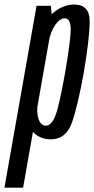

<svg xmlns="http://www.w3.org/2000/svg" viewBox="-90 -624 424 864"><path d="M-70 220.5H14L145.5 -525L139 -598H74.5ZM138 3Q207.5 3 234 -73.2Q260.5 -149.5 287.5 -300Q313 -451.5 313.5 -527.5Q314 -603.5 244 -603.5Q195 -603.5 151.2 -567.8Q107.5 -532 98 -477L130 -438Q137 -480.5 158 -511Q179 -541.5 201.5 -541.5Q226.5 -541.5 228 -496.8Q229.5 -452 203.5 -300Q176.5 -146.5 158.8 -102.5Q141 -58.5 116 -58.5Q93.5 -58.5 83.2 -89Q73 -119.5 81 -163L35.5 -123Q24.5 -67.5 56.5 -32.2Q88.5 3 138 3Z"/></svg>

Font: Anybody ExtraCondensed
Style: Italic
Weight: 400
Width: 2
Italic angle: -10°
Version: Version 1.113;gftools[0.9.25]